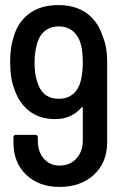

<svg xmlns="http://www.w3.org/2000/svg" viewBox="-20 -728 478 756"><path d="M402 -486V-169Q402 -88 350 -40Q298 8 214 8Q133 8 83 -40Q33 -88 33 -166V-187Q33 -197 43 -197H119Q129 -197 129 -187V-173Q129 -130 153 -103Q177 -76 214 -76Q255 -76 280.5 -103.5Q306 -131 306 -176V-303Q306 -305 304.5 -306Q303 -307 301 -305Q262 -259 197 -259Q136 -259 95 -291Q54 -323 36 -379Q20 -420 20 -483Q20 -539 31 -573Q47 -638 93 -673Q139 -708 210 -708Q276 -708 320.5 -676.5Q365 -645 384 -586Q402 -543 402 -486ZM297 -406Q306 -439 306 -482Q306 -523 299 -551Q290 -586 267.5 -605Q245 -624 211 -624Q178 -624 155 -604.5Q132 -585 124 -548Q116 -518 116 -481Q116 -436 127 -405Q136 -373 157.5 -356Q179 -339 212 -339Q244 -339 266 -356.5Q288 -374 297 -406Z"/></svg>

Font: Barlow Semi Condensed Medium
Style: Regular
Weight: 500
Width: 4
Designer: Jeremy Tribby
Foundry: Tribby Type
Version: Version 1.422; ttfautohint (v1.8)